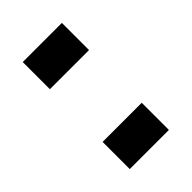

<svg xmlns="http://www.w3.org/2000/svg" viewBox="-135 -456 510 510"><g transform="rotate(-45 119.5 -201.0)"><path d="M46 -300V-402H193V-300ZM46 0V-102H193V0Z"/></g></svg>

Font: Big Shoulders Text Medium
Style: Regular
Weight: 500
Designer: Patric King
Foundry: XO Type Co
Version: Version 1.000; ttfautohint (v1.8.2)